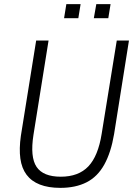

<svg xmlns="http://www.w3.org/2000/svg" viewBox="-20 -901 652 929"><path d="M272 8Q214 8 173 -8Q132 -24 108.5 -55.5Q85 -87 78.5 -134Q72 -181 81 -244L155 -705H215L142 -249Q125 -141 157 -93.5Q189 -46 274 -46Q360 -46 407.5 -96Q455 -146 472 -254L545 -705H604L532 -252Q517 -163 484.5 -104.5Q452 -46 399 -19Q346 8 272 8ZM434 -813 446 -881H515L504 -813ZM290 -813 301 -881H370L359 -813Z"/></svg>

Font: Nunito Sans 10pt Condensed Light
Style: Italic
Weight: 300
Width: 3
Italic angle: -9°
Designer: Vernon Adams
Foundry: Vernon Adams
Version: Version 3.101;gftools[0.9.27]